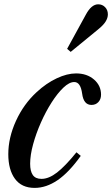

<svg xmlns="http://www.w3.org/2000/svg" viewBox="-20 -884 534 914"><path d="M145 10.5Q83 10.5 51.2 -32.8Q19.5 -76 19.5 -150Q19.5 -228.5 56 -308.5Q92.5 -388.5 154.5 -445.5Q200.5 -488 250 -511.2Q299.5 -534.5 342 -534.5Q394 -534.5 427.5 -505.5Q461 -476.5 461 -433.5Q461 -411.5 448.2 -398Q435.5 -384.5 415.5 -384.5Q378 -384.5 371 -438.5Q363.5 -493.5 333.5 -493.5Q310 -493.5 282 -467Q254 -440.5 226 -396.8Q198 -353 175 -301.2Q152 -249.5 137.8 -197.8Q123.5 -146 123.5 -104.5Q123.5 -69 136.2 -50.8Q149 -32.5 177.5 -32.5Q212.5 -32.5 251.5 -62.8Q290.5 -93 344 -159L364.5 -142Q308 -63 254 -26.2Q200 10.5 145 10.5ZM316.5 -637 299.5 -651.5 388.5 -814Q415 -863.5 447.5 -863.5Q467 -863.5 480.2 -850Q493.5 -836.5 493.5 -815.5Q493.5 -799 483 -781.8Q472.5 -764.5 446.5 -743.5Z"/></svg>

Font: Libre Caslon Condensed SemiBold Italic
Style: Regular
Weight: 600
Italic angle: -22.583°
Designer: Pablo Impallari, Rodrigo Fuenzalida, Katja Schimmel, Ertekin Erdin
Foundry: Pablo Impallari, Rodrigo Fuenzalida
Version: Version 2.000; ttfautohint (v1.8.4.7-5d5b);gftools[0.9.33]